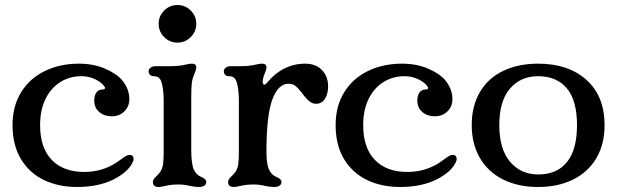

<svg xmlns="http://www.w3.org/2000/svg" viewBox="-20 -736 2462 766"><path d="M30 -237Q30 -312 64 -367.5Q98 -423 158.5 -452.5Q219 -482 295 -482Q354 -482 400.5 -461.5Q447 -441 468 -415Q482 -398 489 -379Q496 -360 496 -341Q496 -311 476 -291.5Q456 -272 426 -272Q396 -272 376 -289Q356 -306 356 -335Q356 -356 365 -367.5Q374 -379 389 -379Q399 -379 399 -385Q399 -390 389 -400Q376 -413 353.5 -422.5Q331 -432 305 -432Q258 -432 220.5 -408.5Q183 -385 161.5 -341Q140 -297 140 -237Q140 -146 186.5 -98Q233 -50 316 -50Q385 -50 441 -85L464 -101Q476 -110 483 -114Q490 -118 498 -118Q505 -118 509 -113.5Q513 -109 513 -102Q513 -96 510 -90Q493 -51 433 -20Q405 -6 368.5 2Q332 10 287 10Q213 10 155 -18Q97 -46 63.5 -101.5Q30 -157 30 -237Z M590 -10Q590 -16 594 -22Q598 -28 604 -33Q614 -43 619 -50Q628 -63 630.5 -80.5Q633 -98 633 -130V-332Q633 -385 623 -412Q619 -422 612 -427Q605 -432 593 -432Q584 -432 578.5 -437.5Q573 -443 573 -452Q573 -460 580.5 -466Q588 -472 603 -472H661Q696 -472 724 -479Q736 -482 746 -482Q763 -482 763 -467Q763 -458 752 -432Q746 -417 744.5 -397Q743 -377 743 -343V-332V-140Q743 -83 753 -60Q763 -38 783 -30Q803 -22 803 -10Q803 -1 795.5 4.5Q788 10 773 10Q759 10 739 6Q715 0 692 0Q662 0 638 6Q622 10 613 10Q590 10 590 -10ZM613 -641Q613 -672 635 -694Q657 -716 688 -716Q719 -716 741 -694Q763 -672 763 -641Q763 -610 741 -588Q719 -566 688 -566Q657 -566 635 -588Q613 -610 613 -641Z M890 -10Q890 -16 894 -22Q898 -28 904 -33Q914 -43 919 -50Q928 -63 930.5 -80.5Q933 -98 933 -130V-332Q933 -385 923 -412Q919 -422 912 -427Q905 -432 893 -432Q884 -432 878.5 -437.5Q873 -443 873 -452Q873 -460 880.5 -466Q888 -472 903 -472H941Q976 -472 1004 -479Q1016 -482 1026 -482Q1043 -482 1043 -467Q1043 -458 1032 -432Q1028 -416 1028 -412Q1028 -398 1035 -398Q1038 -398 1043 -403Q1107 -482 1198 -482Q1240 -482 1264.5 -456.5Q1289 -431 1289 -392Q1289 -362 1276.5 -342Q1264 -322 1241 -322Q1228 -322 1217.5 -329.5Q1207 -337 1193 -354L1188 -361Q1171 -383 1159.5 -392.5Q1148 -402 1131 -402Q1090 -402 1066.5 -339Q1043 -276 1043 -130Q1043 -83 1053 -60Q1063 -38 1083 -30Q1103 -22 1103 -10Q1103 -1 1095.5 4.5Q1088 10 1073 10Q1059 10 1039 6Q1015 0 992 0Q962 0 938 6Q922 10 913 10Q890 10 890 -10Z M1319 -237Q1319 -312 1353 -367.5Q1387 -423 1447.5 -452.5Q1508 -482 1584 -482Q1643 -482 1689.5 -461.5Q1736 -441 1757 -415Q1771 -398 1778 -379Q1785 -360 1785 -341Q1785 -311 1765 -291.5Q1745 -272 1715 -272Q1685 -272 1665 -289Q1645 -306 1645 -335Q1645 -356 1654 -367.5Q1663 -379 1678 -379Q1688 -379 1688 -385Q1688 -390 1678 -400Q1665 -413 1642.5 -422.5Q1620 -432 1594 -432Q1547 -432 1509.5 -408.5Q1472 -385 1450.5 -341Q1429 -297 1429 -237Q1429 -146 1475.5 -98Q1522 -50 1605 -50Q1674 -50 1730 -85L1753 -101Q1765 -110 1772 -114Q1779 -118 1787 -118Q1794 -118 1798 -113.5Q1802 -109 1802 -102Q1802 -96 1799 -90Q1782 -51 1722 -20Q1694 -6 1657.5 2Q1621 10 1576 10Q1502 10 1444 -18Q1386 -46 1352.5 -101.5Q1319 -157 1319 -237Z M1862 -237Q1862 -313 1894.5 -368.5Q1927 -424 1987 -453Q2047 -482 2127 -482Q2248 -482 2320 -417Q2392 -352 2392 -237Q2392 -161 2359.5 -105.5Q2327 -50 2267 -20Q2207 10 2127 10Q2047 10 1987 -20Q1927 -50 1894.5 -106Q1862 -162 1862 -237ZM2282 -237Q2282 -335 2241.5 -383.5Q2201 -432 2127 -432Q2057 -432 2014.5 -382.5Q1972 -333 1972 -237Q1972 -141 2015 -90.5Q2058 -40 2128 -40Q2202 -40 2242 -89.5Q2282 -139 2282 -237Z"/></svg>

Font: Raigarh
Style: Regular
Weight: 400
Designer: jaikishan Patel
Foundry: MagicType
Version: Version 1.000;FEAKit 1.0